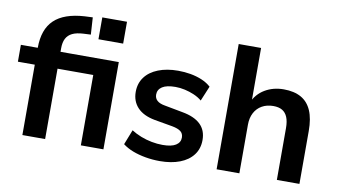

<svg xmlns="http://www.w3.org/2000/svg" viewBox="-73 -886 1872 1064"><g transform="rotate(10 862.5 -354.5)"><path d="M101 0V-396H6V-491H137L101 -459V-491Q101 -595 156.5 -648Q212 -701 327 -708L372 -710L378 -614L337 -612Q298 -610 274.5 -598.5Q251 -587 240 -565.5Q229 -544 229 -511V-479L224 -491H557V0H430V-396H229V0ZM424 -596V-719H563V-596Z M875 10Q834 10 794.5 3Q755 -4 722.5 -16.5Q690 -29 665 -48L698 -132Q723 -116 752.5 -104.5Q782 -93 813.5 -87Q845 -81 875 -81Q925 -81 949.5 -96.5Q974 -112 974 -139Q974 -162 958.5 -174Q943 -186 911 -192L808 -210Q744 -222 711 -257Q678 -292 678 -345Q678 -393 704 -428Q730 -463 778 -482Q826 -501 890 -501Q926 -501 960 -495Q994 -489 1024 -476.5Q1054 -464 1076 -444L1041 -360Q1022 -376 996.5 -387Q971 -398 944 -404Q917 -410 891 -410Q841 -410 816.5 -394Q792 -378 792 -350Q792 -329 806.5 -316Q821 -303 851 -298L952 -279Q1020 -267 1054.5 -234Q1089 -201 1089 -146Q1089 -97 1062.5 -62Q1036 -27 988 -8.5Q940 10 875 10Z M1194 0V-705H1320V-394H1310Q1332 -446 1378.5 -473.5Q1425 -501 1484 -501Q1543 -501 1582 -479Q1621 -457 1640.5 -412Q1660 -367 1660 -297V0H1533V-291Q1533 -329 1523 -353Q1513 -377 1493.5 -388.5Q1474 -400 1443 -400Q1407 -400 1379.5 -384.5Q1352 -369 1337 -340.5Q1322 -312 1322 -274V0Z"/></g></svg>

Font: Nunito Sans 11pt
Style: Bold
Weight: 700
Version: Version 3.101;gftools[0.9.27]